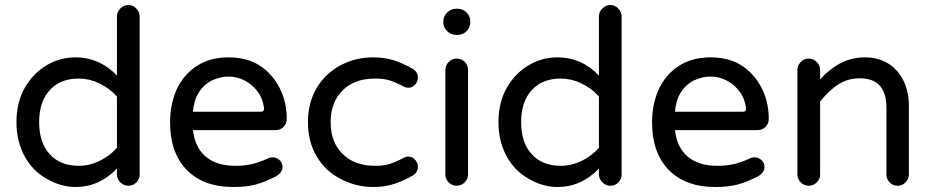

<svg xmlns="http://www.w3.org/2000/svg" viewBox="-20 -739 3737 770"><path d="M169 -21Q112 -52 79 -112Q46 -172 46 -249Q46 -329 80 -388Q113 -445 166.5 -477Q220 -509 283 -509Q379 -509 449 -436V-673Q449 -692 463 -705.5Q477 -719 495 -719Q513 -719 526.5 -705Q540 -691 540 -673V-39Q540 -21 527 -7.5Q514 6 495 6Q477 6 463 -7.5Q449 -21 449 -39V-63Q378 11 283 11Q225 11 169 -21ZM296 -74Q338 -74 378 -93Q418 -112 449 -146V-352Q418 -386 378 -405Q338 -424 296 -424Q222 -424 179.5 -377.5Q137 -331 137 -249Q137 -167 179.5 -120.5Q222 -74 296 -74Z M662 -249Q662 -317 687 -377Q715 -439 768.5 -474Q822 -509 896 -509Q970 -509 1022 -476Q1073 -442 1101.5 -386Q1130 -330 1130 -262Q1130 -243 1117 -230Q1104 -217 1084 -217H754Q762 -147 805.5 -110.5Q849 -74 924 -74Q962 -74 992.5 -81.5Q1023 -89 1055 -104Q1062 -108 1073 -108Q1089 -108 1101 -97Q1113 -86 1113 -69Q1113 -47 1087 -32Q1043 -9 1005.5 1Q968 11 916 11Q796 11 729 -57.5Q662 -126 662 -249ZM1027 -291Q1040 -291 1039 -304Q1034 -344 1015 -369Q994 -399 962.5 -415.5Q931 -432 896 -432Q866 -432 831 -417Q797 -400 777 -367.5Q757 -335 754 -291Z M1347 -21Q1284 -53 1249.5 -112.5Q1215 -172 1215 -249Q1215 -328 1251 -388Q1286 -445 1345.5 -477Q1405 -509 1477 -509Q1522 -509 1559.5 -497Q1597 -485 1637 -462Q1656 -449 1656 -427Q1656 -412 1644.5 -399.5Q1633 -387 1618 -387Q1608 -387 1597 -393Q1562 -411 1539.5 -417.5Q1517 -424 1484 -424Q1402 -424 1354 -376.5Q1306 -329 1306 -249Q1306 -169 1354 -121.5Q1402 -74 1484 -74Q1517 -74 1539.5 -80.5Q1562 -87 1597 -105Q1608 -111 1618 -111Q1633 -111 1644.5 -98.5Q1656 -86 1656 -71Q1656 -49 1637 -36Q1597 -13 1559.5 -1Q1522 11 1477 11Q1408 11 1347 -21Z M1758 -649V-653Q1758 -674 1773.5 -689Q1789 -704 1809 -704H1815Q1836 -704 1851 -689Q1866 -674 1866 -653V-649Q1866 -629 1851 -614Q1836 -599 1815 -599H1809Q1789 -599 1773.5 -614Q1758 -629 1758 -649ZM1766 -458Q1766 -477 1779.5 -490.5Q1793 -504 1811 -504Q1831 -504 1844 -491Q1857 -478 1857 -458V-39Q1857 -21 1843.5 -7.5Q1830 6 1811 6Q1793 6 1779.5 -7.5Q1766 -21 1766 -39Z M2102 -21Q2045 -52 2012 -112Q1979 -172 1979 -249Q1979 -329 2013 -388Q2046 -445 2099.5 -477Q2153 -509 2216 -509Q2312 -509 2382 -436V-673Q2382 -692 2396 -705.5Q2410 -719 2428 -719Q2446 -719 2459.5 -705Q2473 -691 2473 -673V-39Q2473 -21 2460 -7.5Q2447 6 2428 6Q2410 6 2396 -7.5Q2382 -21 2382 -39V-63Q2311 11 2216 11Q2158 11 2102 -21ZM2229 -74Q2271 -74 2311 -93Q2351 -112 2382 -146V-352Q2351 -386 2311 -405Q2271 -424 2229 -424Q2155 -424 2112.5 -377.5Q2070 -331 2070 -249Q2070 -167 2112.5 -120.5Q2155 -74 2229 -74Z M2595 -249Q2595 -317 2620 -377Q2648 -439 2701.5 -474Q2755 -509 2829 -509Q2903 -509 2955 -476Q3006 -442 3034.5 -386Q3063 -330 3063 -262Q3063 -243 3050 -230Q3037 -217 3017 -217H2687Q2695 -147 2738.5 -110.5Q2782 -74 2857 -74Q2895 -74 2925.5 -81.5Q2956 -89 2988 -104Q2995 -108 3006 -108Q3022 -108 3034 -97Q3046 -86 3046 -69Q3046 -47 3020 -32Q2976 -9 2938.5 1Q2901 11 2849 11Q2729 11 2662 -57.5Q2595 -126 2595 -249ZM2960 -291Q2973 -291 2972 -304Q2967 -344 2948 -369Q2927 -399 2895.5 -415.5Q2864 -432 2829 -432Q2799 -432 2764 -417Q2730 -400 2710 -367.5Q2690 -335 2687 -291Z M3178 -39V-458Q3178 -477 3191.5 -490.5Q3205 -504 3223 -504Q3242 -504 3255.5 -490.5Q3269 -477 3269 -458V-421Q3310 -465 3353.5 -487Q3397 -509 3450 -509Q3503 -509 3544 -483Q3583 -458 3604 -414Q3625 -370 3625 -316V-39Q3625 -21 3611.5 -7.5Q3598 6 3580 6Q3561 6 3548 -7.5Q3535 -21 3535 -39V-307Q3535 -425 3428 -425Q3382 -425 3344.5 -402Q3307 -379 3269 -332V-39Q3269 -21 3255.5 -7.5Q3242 6 3223 6Q3205 6 3191.5 -7.5Q3178 -21 3178 -39Z"/></svg>

Font: 寒蝉全圆体
Style: Regular
Weight: 400
Designer: Warren2060
      Designed by Motoya company      

      [Varela Round]
      Joe Prince(Latin component); Avraham Cornf
Foundry: ChillType
Version: Version 3.200